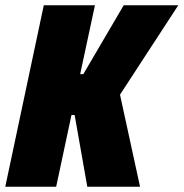

<svg xmlns="http://www.w3.org/2000/svg" viewBox="-30 -708 696 728"><path d="M-10 0 136 -688H330L274 -427H286L439 -688H646L425 -349L501 0H301L253 -272H241L183 0Z"/></svg>

Font: Saira SemiCondensed Black
Style: Italic
Weight: 900
Width: 4
Italic angle: -12°
Designer: Hector Gatti with collaboration of the Omnibus-Type team
Foundry: Omnibus-Type
Version: Version 1.101